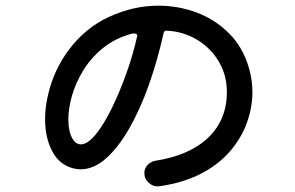

<svg xmlns="http://www.w3.org/2000/svg" viewBox="-20 -676 1040 677"><path d="M540 -19Q521 -17 505 -31Q489 -45 489 -66Q489 -82 500 -94Q511 -106 527 -109Q649 -128 714.5 -191Q780 -254 780 -352Q780 -410 752 -458Q724 -506 675.5 -535.5Q627 -565 567 -568Q559 -568 557 -560Q536 -465 505.5 -378.5Q475 -292 436.5 -224.5Q398 -157 354.5 -118Q311 -79 264 -79Q252 -79 240 -82Q190 -94 164.5 -142Q139 -190 139 -255Q139 -314 159.5 -378Q180 -442 221 -498Q280 -578 365.5 -617Q451 -656 538 -656Q610 -656 675.5 -631Q741 -606 789.5 -556.5Q838 -507 858 -435Q870 -395 870 -351Q870 -297 850.5 -243Q831 -189 791 -142.5Q751 -96 688.5 -63.5Q626 -31 540 -19ZM235 -188Q247 -167 265 -167Q289 -167 317.5 -202Q346 -237 374 -294Q402 -351 426 -418.5Q450 -486 464 -550V-551Q464 -558 452 -558Q449 -558 446 -557.5Q443 -557 440 -556Q382 -539 340.5 -504.5Q299 -470 272.5 -426Q246 -382 233.5 -337.5Q221 -293 221 -255Q221 -213 235 -188Z"/></svg>

Font: Kiwi Maru Medium
Style: Regular
Weight: 500
Designer: Hiroki-Chan
Version: Version 1.100